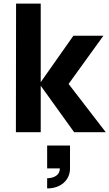

<svg xmlns="http://www.w3.org/2000/svg" viewBox="-20 -740 612 1075"><path d="M69 0H208V-260L395 0H572L364 -270L559 -540H391L208 -280V-720H70ZM244 315C320 315 372 269 372 203V75H244V203H315C315 253 260 258 244 258Z"/></svg>

Font: Eudonet ExtraBold
Style: Regular
Weight: 800
Designer: Mikhail Sharanda
Foundry: Mikhail Sharanda
Version: Version 4.503;Glyphs 3.1.2 (3151)